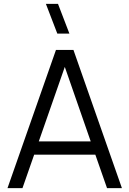

<svg xmlns="http://www.w3.org/2000/svg" viewBox="-20 -980 674 1000"><path d="M341.5 -805 282 -960H219L278.5 -805ZM19 0H97L158 -174.5H476.5L537.5 0H615L362.5 -720H271.5ZM317.5 -631.5 452.5 -243.5H182Z"/></svg>

Font: Vela Sans
Style: Regular
Weight: 400
Designer: Principal design: Mikhail Sharanda - project Manrope.
Design modification: Ravid Balaliev
Foundry: Mikhail Sharanda
Version: Version 1.001